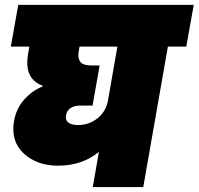

<svg xmlns="http://www.w3.org/2000/svg" viewBox="-20 -760 807 780"><path d="M295.9 -252Q341.3 -252 376 -279.3Q410.6 -306.6 418.9 -353L457 -570.8H303.2L299.8 -551.8Q294.9 -523.9 306.2 -509Q317.4 -494.1 350.1 -494.1H384.8L356 -331.1H305.2Q280.8 -331.1 265.9 -320.3Q251 -309.6 248 -291Q244.6 -272 257.8 -262Q271 -252 295.9 -252ZM23.9 -570.8 54.2 -740.2H767.1L736.8 -570.8H662.1L562 0H356.9L381.8 -143.1Q314 -86.9 215.8 -86.9Q129.9 -86.9 76.4 -136.5Q22.9 -186 37.1 -269Q46.4 -320.3 79.3 -356.7Q112.3 -393.1 152.8 -408.2V-412.1Q76.2 -439.9 94.2 -542L99.1 -570.8Z"/></svg>

Font: SVN-Poppins Black
Style: Italic
Weight: 900
Italic angle: -10°
Designer: Ninad Kale (Devanagari), Jonny Pinhorn (Latin)
Foundry: Indian Type Foundry
Version: Version 3.002 2017